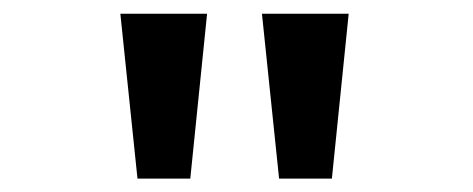

<svg xmlns="http://www.w3.org/2000/svg" viewBox="-20 -720 690 280"><path d="M180.5 -459.5 155.5 -700H282L257.5 -459.5ZM387 -459.5 362 -700H488.5L464 -459.5Z"/></svg>

Font: Trispace Thin Medium
Style: Regular
Weight: 500
Version: Version 1.210